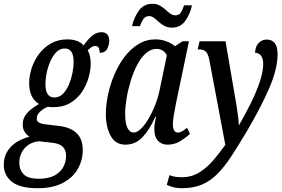

<svg xmlns="http://www.w3.org/2000/svg" viewBox="-63 -754 1491 1014"><path d="M135 240Q43 240 0 206Q-43 172 -43 117Q-43 74 -23 43.5Q-3 13 28 -5.5Q59 -24 93 -32Q78 -41 67.5 -57Q57 -73 57 -97Q57 -129 77.5 -154Q98 -179 143 -205Q91 -236 91 -315Q91 -351 103.5 -391.5Q116 -432 141.5 -467Q167 -502 205 -524Q243 -546 294 -546Q319 -546 341.5 -538.5Q364 -531 379 -514Q398 -543 421.5 -563.5Q445 -584 473 -584Q494 -584 504 -571.5Q514 -559 514 -541Q514 -519 503.5 -497Q493 -475 463 -475Q464 -491 458.5 -501Q453 -511 440 -511Q429 -511 419 -504Q409 -497 400 -489Q408 -475 412 -457Q416 -439 416 -419Q416 -383 404.5 -343Q393 -303 369 -267.5Q345 -232 307.5 -210Q270 -188 218 -188Q209 -188 202.5 -188.5Q196 -189 189 -190Q169 -182 150 -165.5Q131 -149 131 -128Q131 -113 143 -106.5Q155 -100 172 -98L255 -88Q312 -80 343 -49.5Q374 -19 374 39Q374 92 348 138Q322 184 269 212Q216 240 135 240ZM224 -239Q250 -239 269 -258Q288 -277 300.5 -306.5Q313 -336 319.5 -368Q326 -400 326 -427Q326 -498 279 -498Q254 -498 235 -479Q216 -460 203 -430.5Q190 -401 183.5 -369Q177 -337 177 -310Q177 -272 189.5 -255.5Q202 -239 224 -239ZM142 190Q194 190 225.5 172.5Q257 155 271.5 127.5Q286 100 286 68Q286 39 269 21.5Q252 4 213 0L142 -8Q93 -2 66 30Q39 62 39 105Q39 143 62 166.5Q85 190 142 190Z M599 10Q547 10 521.5 -36.5Q496 -83 496 -152Q496 -200 507.5 -254Q519 -308 541 -360Q563 -412 595 -454Q627 -496 668 -521Q709 -546 758 -546Q789 -546 816.5 -535.5Q844 -525 861 -510L901 -536H935L868 -216Q866 -204 861.5 -182Q857 -160 853.5 -137Q850 -114 850 -100Q850 -54 876 -54Q888 -54 899.5 -61Q911 -68 925 -79L940 -47Q920 -28 890 -9Q860 10 821 10Q790 10 771 -11Q752 -32 752 -70Q752 -91 755 -106Q758 -121 761 -137H757Q727 -69 689.5 -29.5Q652 10 599 10ZM642 -54Q661 -54 681.5 -74Q702 -94 722 -128Q742 -162 758 -203.5Q774 -245 782 -288L818 -461Q811 -478 796 -487Q781 -496 764 -496Q733 -496 707 -472.5Q681 -449 661 -410.5Q641 -372 627 -326Q613 -280 605.5 -234.5Q598 -189 598 -154Q598 -101 610.5 -77.5Q623 -54 642 -54ZM845 -608Q823 -608 806 -617Q789 -626 776 -638Q763 -650 750.5 -659.5Q738 -669 725 -669Q704 -669 693.5 -652.5Q683 -636 676 -616H634Q646 -666 672 -700Q698 -734 743 -734Q765 -734 781.5 -724.5Q798 -715 811 -703Q824 -691 836.5 -682Q849 -673 862 -673Q883 -673 893 -689Q903 -705 909 -726H951Q940 -677 914.5 -642.5Q889 -608 845 -608Z M897 240Q853 240 818 222L832 171Q841 175 856.5 178.5Q872 182 897 182Q950 182 991.5 155.5Q1033 129 1066 89.5Q1099 50 1127 11L1042 -440Q1036 -470 1024 -481.5Q1012 -493 989 -493H981L991 -536H1128L1174 -267Q1179 -241 1184.5 -206.5Q1190 -172 1194 -141Q1198 -110 1198 -94H1200Q1234 -153 1263 -212Q1292 -271 1309.5 -323.5Q1327 -376 1327 -417Q1327 -444 1315.5 -459.5Q1304 -475 1284 -475Q1286 -511 1304 -528Q1322 -545 1345 -545Q1403 -545 1403 -468Q1403 -390 1358.5 -287.5Q1314 -185 1239 -58Q1194 18 1157 74Q1120 130 1082.5 167Q1045 204 1000.5 222Q956 240 897 240Z"/></svg>

Font: Noto Serif ExtraCondensed Medium
Style: Italic
Weight: 500
Width: 2
Italic angle: -12°
Designer: Monotype Design Team
Foundry: Monotype Imaging Inc.
Version: Version 2.013; ttfautohint (v1.8.4.7-5d5b)